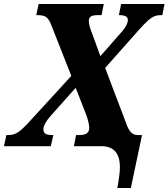

<svg xmlns="http://www.w3.org/2000/svg" viewBox="-55 -734 846 964"><path d="M547 106Q547 0 454 0H316L327 -56H343Q370 -56 381.5 -65Q393 -74 393 -92Q393 -116 377 -160L325 -293L200 -153Q163 -111 163 -85Q163 -70 172.5 -63Q182 -56 210 -56H213L200 0H-35L-23 -56H-11Q15 -56 37 -71Q59 -86 97 -128L303 -353L203 -607Q190 -640 176 -649Q162 -658 134 -658H127L139 -714H466L455 -658H434Q411 -658 401 -651Q391 -644 391 -629Q391 -607 406 -570L449 -452L556 -574Q569 -588 578 -604.5Q587 -621 587 -634Q587 -658 544 -658H542L553 -714H771L760 -658H751Q725 -658 704.5 -644Q684 -630 647 -589L473 -393L578 -116Q589 -84 602.5 -70Q616 -56 635 -56H658L602 210H534Q547 141 547 106Z"/></svg>

Font: Noto Serif NarrowExtraBold
Style: Italic
Weight: 800
Width: 4
Italic angle: -12°
Designer: Monotype Design Team
Foundry: Monotype Imaging Inc.
Version: Version 1.001